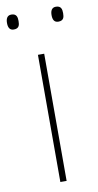

<svg xmlns="http://www.w3.org/2000/svg" viewBox="-95 -747 399 785"><g transform="rotate(-10 104.5 -354.5)"><path d="M-12 -678C-12 -661 -7 -647 11 -647C33 -647 36 -661 36 -678C36 -694 33 -709 11 -709C-7 -709 -12 -694 -12 -678ZM173 -678C173 -661 178 -647 196 -647C218 -647 221 -661 221 -678C221 -694 218 -709 196 -709C178 -709 173 -694 173 -678ZM116 0V-528H90V0Z"/></g></svg>

Font: Noto Sans Georgian Thin
Style: Regular
Weight: 100
Designer: Monotype Design Team, Akaki Razmadze
Foundry: Google LLC
Version: Version 2.005